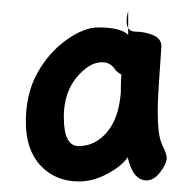

<svg xmlns="http://www.w3.org/2000/svg" viewBox="-20 -806 360 364"><path d="M129 -529Q160 -529 182.5 -555Q205 -581 209 -630Q209 -650 210 -665Q205 -667 199 -673Q190 -688 174 -688Q156 -688 140 -674Q101 -642 101 -584Q101 -529 129 -529ZM130 -462Q85 -462 57 -492Q29 -522 29 -575Q29 -628 50.5 -667Q72 -706 105.5 -730Q139 -754 166 -754Q209 -754 223 -740V-753Q227 -746 237 -746Q254 -746 270 -739.5Q286 -733 286 -718Q279 -623 279 -598Q279 -572 281 -556Q283 -540 289.5 -527Q296 -514 296 -506Q296 -496 284 -480Q272 -464 258 -464Q232 -464 222 -508Q212 -492 184.5 -477Q157 -462 130 -462ZM223 -753V-786Q220 -774 220 -766Q220 -758 223 -753Z"/></svg>

Font: LXGW WenKai Lite
Style: Bold
Weight: 700
Designer: LXGW / Fontworks Inc.
Foundry: LXGW / Fontworks Inc.
Version: Version 1.330;April 28, 2024